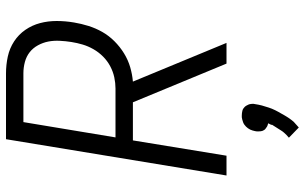

<svg xmlns="http://www.w3.org/2000/svg" viewBox="-208 -567 1016 640"><g transform="rotate(-90 300.0 -247.0)"><path d="M35 0 156 -735H375Q404 -735 431.5 -729Q459 -723 482 -708Q505 -693 520.5 -670.5Q536 -648 543 -621.5Q550 -595 550 -566Q550 -537 545 -508Q541 -484 533.5 -460Q526 -436 513.5 -414Q501 -392 482.5 -373.5Q464 -355 442 -341.5Q420 -328 396 -321Q372 -314 348 -312L477 0H408L279 -312H152L101 0ZM162 -370H325Q343 -370 362 -374Q381 -378 399 -387.5Q417 -397 431.5 -411.5Q446 -426 456 -443.5Q466 -461 471.5 -479.5Q477 -498 480 -517Q483 -536 484 -556Q485 -576 481.5 -594Q478 -612 469 -628.5Q460 -645 446 -656Q432 -667 413.5 -672Q395 -677 376 -677H213ZM195 241 161 208Q166 204 170 200Q174 196 178 191.5Q182 187 185 182Q188 177 191 172.5Q194 168 198 161.5Q202 155 204 152V149L209 139Q206 138 202.5 137Q199 136 196.5 134Q194 132 191.5 130.5Q189 129 187 126Q185 123 184 120.5Q183 118 182.5 114.5Q182 111 182 107Q182 103 182 101L183 95Q184 91 185 87Q186 83 188 79Q190 75 192.5 71.5Q195 68 198 65Q201 62 204.5 59.5Q208 57 212 55.5Q216 54 221.5 52.5Q227 51 229 51H235Q239 51 243 51.5Q247 52 251 53Q255 54 258 56Q261 58 263.5 60.5Q266 63 268 66.5Q270 70 271.5 73.5Q273 77 273.5 82Q274 87 274 89L273 95Q272 101 271 106.5Q270 112 268.5 117.5Q267 123 265 129Q263 135 261.5 140.5Q260 146 257.5 151.5Q255 157 252.5 162.5Q250 168 247 173Q244 178 241 183.5Q238 189 234.5 195Q231 201 228 205.5Q225 210 220.5 216Q216 222 214 224Z"/></g></svg>

Font: Iosevka Aile Light
Style: Italic
Weight: 300
Italic angle: -9°
Designer: Belleve Invis
Foundry: Belleve Invis
Version: Version 31.1.0; ttfautohint (v1.8.4)